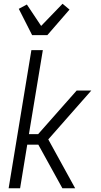

<svg xmlns="http://www.w3.org/2000/svg" viewBox="-20 -1002 540 1022"><path d="M151 -815 80 -955 123 -978 199 -864 313 -982 350 -951 232 -815ZM26 0 147 -735H208L134 -288H183L388 -520H466L413 -460L237 -260L380 0H312L184 -232H125L87 0Z"/></svg>

Font: Iosevka SS18 Light
Style: Italic
Weight: 300
Italic angle: -9°
Monospace: yes
Designer: Belleve Invis
Foundry: Belleve Invis
Version: Version 25.1.1; ttfautohint (v1.8.4)